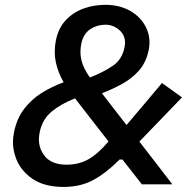

<svg xmlns="http://www.w3.org/2000/svg" viewBox="-20 -746 785 777"><path d="M237 10.5Q160 10.5 111.8 -22.2Q63.5 -55 44.5 -106Q32.5 -138 32.5 -171Q32.5 -191.5 37 -212Q48.5 -267.5 78.2 -306Q108 -344.5 149.2 -370.2Q190.5 -396 237.5 -413Q215.5 -451 206 -493.5Q201.5 -514.5 201.5 -536.5Q201.5 -558.5 206 -581.5Q215.5 -631 245.2 -663.2Q275 -695.5 317 -711Q359 -726.5 406.5 -726.5Q464 -726.5 507.2 -701.8Q550.5 -677 571 -635Q585 -607 585 -574.5Q585 -559 581.5 -542.5Q571 -492.5 541.8 -459.8Q512.5 -427 473 -405.8Q433.5 -384.5 392.5 -368.5L492 -240Q529 -283.5 564.2 -325.2Q599.5 -367 635.5 -410L716.5 -352Q672 -305.5 629 -261Q586 -216.5 544 -173Q577 -130 610.5 -87Q643.5 -44 677.5 0H554Q535.5 -24 515.5 -49.5Q495.5 -75 475.5 -100.5H464Q410 -46 358 -17.8Q306 10.5 237 10.5ZM309.5 -571.5Q305.5 -553.5 305.5 -536.5Q305.5 -519 309.5 -502.5Q317.5 -469 344 -432.5Q400 -454.5 437.2 -480.2Q474.5 -506 484 -555Q486 -565 486 -573.5Q486 -602 466.5 -621Q441 -646 406.5 -646Q372.5 -646 345.2 -627.8Q318 -609.5 309.5 -571.5ZM140.5 -210.5Q137.5 -195.5 137.5 -182Q137.5 -147 157.5 -119Q185 -79.5 250 -79.5Q298 -79.5 337 -101Q376 -122.5 419 -173.5L283.5 -348Q225.5 -325 188.2 -293.8Q151 -262.5 140.5 -210.5Z"/></svg>

Font: Heraclito Medium
Style: Italic
Weight: 500
Italic angle: -12°
Designer: Kostas Bartsokas (font) & Cristiano Sobral (main changes)
Foundry: Kostas Bartsokas (font) & Cristiano Sobral (main changes)
Version: Version 1.00;July 8, 2020;FontCreator 13.0.0.2655 64-bit